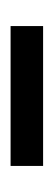

<svg xmlns="http://www.w3.org/2000/svg" viewBox="114 -450 103 372"><g transform="rotate(90 166.0 -264.5)"><path d="M31 -233H302V-296H31Z"/></g></svg>

Font: Involve
Style: Regular
Weight: 400
Designer: Stefan Peev
Foundry: Context Ltd.
Version: Version 1.001